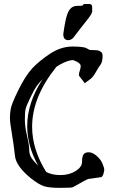

<svg xmlns="http://www.w3.org/2000/svg" viewBox="-20 -908 569 954"><path d="M319.3 -708.5C329.1 -708.5 337.7 -712.9 345.2 -721.7C371.6 -756.5 393.6 -784.9 411.4 -806.9C429.1 -828.9 438 -843.6 438 -851.1V-865.5V-870.1V-874C438 -875.7 437.8 -877 437.5 -877.9C437.2 -878.9 436.8 -880 436.5 -881.1C436.2 -882.2 435.7 -883.1 435.1 -883.8C434.4 -884.4 433.2 -885.3 431.4 -886.5C429.6 -887.6 425 -888.2 417.7 -888.2H404.5C403.1 -888.2 401.1 -888 398.7 -887.7C396.2 -887.4 394.4 -886.6 393.3 -885.3C392.2 -884 391.3 -882.3 390.6 -880.4C387 -879.4 377.9 -878.9 363.3 -878.9C348.6 -878.9 336.7 -873.3 327.4 -862.1C318.1 -850.8 310.5 -830.4 304.7 -800.8C301.1 -782.9 297.7 -762.2 294.4 -738.8C294.4 -718.6 302.7 -708.5 319.3 -708.5ZM482.4 -27.8C486.7 -28.5 490.4 -33.7 493.7 -43.5C496.6 -52.2 498 -59.4 498 -64.9C498 -70.5 495.3 -80.2 489.7 -94C484.2 -107.8 474.5 -120.8 460.7 -133.1C446.9 -145.3 433.7 -151.4 421.1 -151.4C408.6 -151.4 399.9 -147.8 395 -140.6C390.1 -133.5 387.7 -121.3 387.7 -104C387.7 -86.8 377 -71.5 355.7 -58.1C334.4 -44.8 309.4 -38.1 280.8 -38.1C252.1 -38.1 228.4 -43.3 209.5 -53.7C162.9 -128.3 139.6 -203.1 139.6 -278.3C139.6 -377 179.9 -476.2 260.3 -576.2C279.5 -589.2 299.8 -599.1 321.3 -606L338.4 -609.4C343.9 -609.4 351.5 -606.9 361.1 -601.8C370.7 -596.8 376.8 -591.6 379.4 -586.4C380.4 -584.5 380.9 -582 380.9 -579.1C380.9 -573.6 379.6 -566.7 377 -558.6C373.7 -549.5 372.1 -542.3 372.1 -537.1C372.1 -534.8 372.4 -532.9 373 -531.2L373.5 -530.3L401.4 -494.6L422.9 -510.7C434.2 -517.3 445.1 -529.7 455.3 -548.1C465.6 -566.5 473.5 -579.1 479 -585.9C484.5 -592.8 488 -603.8 489.3 -619.1C489.3 -622.4 489.4 -625.3 489.7 -627.9C490.1 -638.3 488 -645.3 483.4 -648.9C477.5 -653.5 471.8 -656.4 466.3 -657.7L446.3 -659.2H432.6C426.8 -659.2 419.4 -662.1 410.4 -668C401.4 -673.8 378 -676.8 340.1 -676.8C302.2 -676.8 265.4 -665 229.7 -641.6C194.1 -618.2 164.2 -593.8 140.1 -568.4C117 -543 94.1 -507.1 71.3 -460.7C48.5 -414.3 35.8 -382.8 33.2 -366.2C30.6 -349.6 29.3 -334.6 29.3 -321C29.3 -307.5 32.6 -281.7 39.1 -243.4C45.6 -205.2 50.6 -168.7 54.2 -134C57.8 -99.4 84.3 -62 133.8 -22C160.2 -1.1 181.9 12 199 17.3C216.1 22.7 241.4 25.4 274.9 25.4C315.6 25.4 337.7 24.4 341.3 22.5C388.5 -4.2 414.1 -17.9 418 -18.6C439.5 -21.8 460.9 -24.9 482.4 -27.8ZM103.5 -314C103.5 -338.1 104.7 -355.4 107.2 -366C109.6 -376.5 117.5 -395.7 130.9 -423.3C144.2 -451 154.5 -469.8 161.6 -479.7C168.8 -489.7 178.7 -501.1 191.4 -514.2C140.6 -436.4 115.2 -358.7 115.2 -281.2C115.2 -215.8 133.3 -150.6 169.4 -85.4C150.6 -104 138.4 -118.5 133.1 -128.9C127.7 -139.3 125 -151.9 125 -166.7C125 -181.6 121.4 -203.8 114.3 -233.4C107.1 -263 103.5 -289.9 103.5 -314Z"/></svg>

Font: Drukaatie burti
Style: Regular
Weight: 400
Version: Version 0.14.4